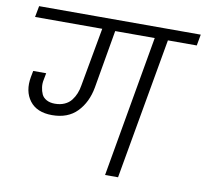

<svg xmlns="http://www.w3.org/2000/svg" viewBox="-81 -829 983 918"><g transform="rotate(10 410.5 -370.0)"><path d="M486.8 0 606.9 -686H415L366.2 -403.8Q353 -330.1 308.3 -283.9Q263.7 -237.8 187 -237.8Q112.8 -237.8 78.1 -283.7Q43.5 -329.6 56.2 -399.9L62 -430.2H125L119.1 -398.9Q114.7 -379.9 117.2 -361.1Q119.6 -342.3 126.5 -327.4Q133.3 -312.5 149.9 -303.2Q166.5 -293.9 190.9 -293.9Q217.3 -293.9 237.5 -303Q257.8 -312 270.3 -328.1Q282.7 -344.2 290 -362.3Q297.4 -380.4 300.8 -401.9L352.1 -686H25.9L36.1 -740.2H820.8L811 -686H670.9L549.8 0Z"/></g></svg>

Font: SVN-Poppins Light
Style: Italic
Weight: 300
Italic angle: -10°
Designer: Ninad Kale (Devanagari), Jonny Pinhorn (Latin)
Foundry: Indian Type Foundry
Version: Version 3.002 2017